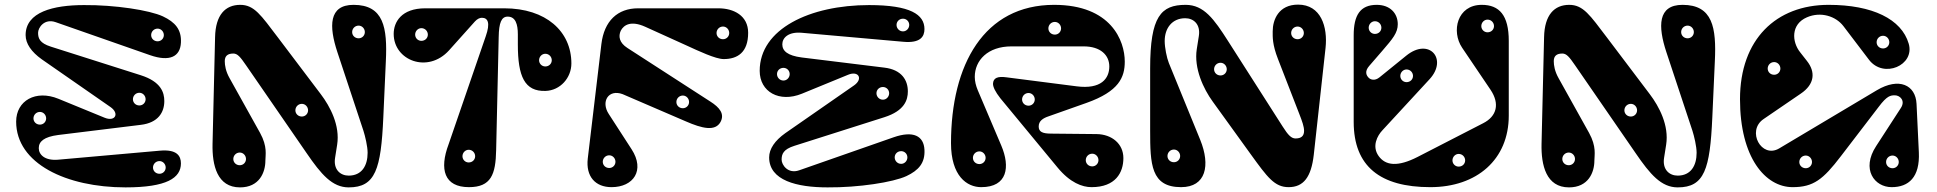

<svg xmlns="http://www.w3.org/2000/svg" viewBox="-20 -796 8395 832"><path d="M672 -143 232 -104C174 -99 148 -126 148 -154C148 -183 171 -203 232 -211L590 -255C666 -264 692 -310 692 -358C692 -395 678 -442 590 -470L200 -594C153 -609 145 -629 145 -654C145 -676 172 -717 221 -700L630 -557C716 -527 761 -551 764 -611C767 -668 739 -700 686 -725C628 -752 478 -775 344 -774C211 -774 91 -744 91 -644C91 -607 116 -571 161 -539L459 -332C499 -304 479 -267 433 -286L233 -368C135 -408 50 -360 50 -269C50 -87 268 16 524 16C703 16 764 -25 764 -88C764 -120 747 -150 672 -143ZM663 -617C647 -617 635 -629 635 -644C635 -659 647 -672 663 -672C678 -672 690 -659 690 -644C690 -629 678 -617 663 -617ZM153 -256C137 -256 125 -268 125 -283C125 -298 137 -311 153 -311C168 -311 180 -298 180 -283C180 -268 168 -256 153 -256ZM671 -43C655 -43 643 -55 643 -70C643 -85 655 -98 671 -98C686 -98 698 -85 698 -70C698 -55 686 -43 671 -43ZM584 -339C568 -339 556 -351 556 -366C556 -381 568 -394 584 -394C599 -394 611 -381 611 -366C611 -351 599 -339 584 -339Z M1512 -775C1404 -775 1405 -682 1442 -570L1555 -229C1562 -207 1573 -162 1573 -134C1573 -77 1547 -35 1491 -35C1455 -35 1424 -61 1432 -112L1441 -169C1454 -252 1411 -334 1370 -388L1184 -634C1111 -730 1082 -775 1021 -775C956 -775 914 -731 912 -635L901 -172C899 -80 921 16 1020 16C1104 16 1130 -49 1130 -100C1130 -124 1140 -160 1107 -220L975 -457C958 -487 954 -513 954 -531C954 -553 966 -564 991 -564C1009 -564 1021 -550 1047 -512L1309 -132C1372 -40 1420 16 1491 16C1607 16 1631 -63 1641 -287L1652 -531C1659 -676 1643 -775 1512 -775ZM1534 -630C1518 -630 1506 -642 1506 -657C1506 -672 1518 -685 1534 -685C1549 -685 1561 -672 1561 -657C1561 -642 1549 -630 1534 -630ZM1288 -291C1272 -291 1260 -303 1260 -318C1260 -333 1272 -346 1288 -346C1303 -346 1315 -333 1315 -318C1315 -303 1303 -291 1288 -291ZM1019 -80C1003 -80 991 -92 991 -107C991 -122 1003 -135 1019 -135C1034 -135 1046 -122 1046 -107C1046 -92 1034 -80 1019 -80Z M2085 -639 1924 -171C1883 -62 1905 15 2012 15C2108 15 2128 -40 2130 -146L2141 -635C2142 -698 2153 -724 2180 -724C2214 -724 2224 -691 2224 -647V-603C2224 -465 2253 -399 2344 -402C2408 -404 2456 -459 2456 -521C2456 -660 2346 -760 2165 -760H1823C1719 -760 1686 -700 1686 -649C1686 -534 1834 -476 1926 -578L2038 -703C2048 -714 2059 -719 2068 -719C2095 -719 2105 -696 2085 -639ZM2011 -92C1996 -92 1984 -104 1984 -119C1984 -134 1996 -147 2011 -147C2027 -147 2039 -134 2039 -119C2039 -104 2027 -92 2011 -92ZM2343 -508C2328 -508 2316 -520 2316 -535C2316 -550 2328 -563 2343 -563C2359 -563 2371 -550 2371 -535C2371 -520 2359 -508 2343 -508ZM1806 -619C1791 -619 1779 -631 1779 -646C1779 -661 1791 -674 1806 -674C1822 -674 1834 -661 1834 -646C1834 -631 1822 -619 1806 -619Z M3058 -356 2699 -588C2663 -611 2659 -639 2670 -663C2683 -688 2714 -708 2776 -680L2957 -598C3005 -576 3081 -540 3116 -540C3175 -540 3222 -568 3222 -654C3222 -728 3160 -760 3093 -760H2745C2656 -760 2598 -705 2586 -605L2527 -109C2518 -31 2560 15 2630 15C2725 15 2776 -58 2717 -149L2618 -302C2583 -355 2616 -411 2678 -388L2952 -270C3023 -239 3079 -226 3102 -267C3121 -302 3099 -330 3058 -356ZM2620 -68C2604 -68 2592 -80 2592 -95C2592 -110 2604 -123 2620 -123C2635 -123 2647 -110 2647 -95C2647 -80 2635 -68 2620 -68ZM3113 -626C3097 -626 3085 -638 3085 -653C3085 -668 3097 -681 3113 -681C3128 -681 3140 -668 3140 -653C3140 -638 3128 -626 3113 -626ZM2939 -327C2923 -327 2911 -339 2911 -354C2911 -369 2923 -382 2939 -382C2954 -382 2966 -369 2966 -354C2966 -339 2954 -327 2939 -327Z M3454 -654 3894 -615C3969 -608 3986 -638 3986 -670C3986 -733 3925 -774 3746 -774C3490 -774 3272 -671 3272 -489C3272 -398 3357 -350 3455 -390L3655 -472C3701 -491 3721 -454 3681 -426L3383 -219C3338 -187 3313 -151 3313 -114C3313 -14 3433 16 3566 16C3700 17 3850 -6 3908 -33C3961 -58 3989 -90 3986 -147C3983 -207 3938 -231 3852 -201L3443 -58C3394 -41 3367 -82 3367 -104C3367 -129 3375 -149 3422 -164L3812 -288C3900 -316 3914 -363 3914 -400C3914 -448 3888 -494 3812 -503L3454 -547C3393 -555 3370 -575 3370 -604C3370 -632 3396 -659 3454 -654ZM3885 -141C3900 -141 3912 -129 3912 -114C3912 -99 3900 -86 3885 -86C3869 -86 3857 -99 3857 -114C3857 -129 3869 -141 3885 -141ZM3375 -502C3390 -502 3402 -490 3402 -475C3402 -460 3390 -447 3375 -447C3359 -447 3347 -460 3347 -475C3347 -490 3359 -502 3375 -502ZM3893 -715C3908 -715 3920 -703 3920 -688C3920 -673 3908 -660 3893 -660C3877 -660 3865 -673 3865 -688C3865 -703 3877 -715 3893 -715ZM3806 -419C3821 -419 3833 -407 3833 -392C3833 -377 3821 -364 3806 -364C3790 -364 3778 -377 3778 -392C3778 -407 3790 -419 3806 -419Z M4848 -111C4848 -173 4798 -214 4732 -215L4535 -217C4497 -217 4481 -225 4481 -248C4481 -272 4500 -284 4524 -292L4688 -350C4829 -400 4854 -461 4854 -529C4854 -619 4795 -775 4548 -775C4244 -775 4101 -516 4101 -176C4101 -33 4170 15 4232 15C4346 15 4358 -73 4319 -165L4217 -405C4209 -424 4204 -444 4204 -463C4204 -534 4260 -595 4363 -595H4676C4749 -595 4787 -557 4787 -508C4787 -456 4752 -408 4645 -422L4341 -461C4304 -466 4284 -459 4283 -433C4283 -419 4293 -398 4315 -370L4562 -71C4617 -4 4670 15 4710 15C4814 15 4848 -48 4848 -111ZM4551 -646C4535 -646 4523 -658 4523 -673C4523 -688 4535 -701 4551 -701C4566 -701 4578 -688 4578 -673C4578 -658 4566 -646 4551 -646ZM4224 -85C4208 -85 4196 -97 4196 -112C4196 -127 4208 -140 4224 -140C4239 -140 4251 -127 4251 -112C4251 -97 4239 -85 4224 -85ZM4713 -75C4697 -75 4685 -87 4685 -102C4685 -117 4697 -130 4713 -130C4728 -130 4740 -117 4740 -102C4740 -87 4728 -75 4713 -75ZM4437 -338C4421 -338 4409 -350 4409 -365C4409 -380 4421 -393 4437 -393C4452 -393 4464 -380 4464 -365C4464 -350 4452 -338 4437 -338Z M5098 15C5206 15 5226 -79 5181 -190L5045 -523C5036 -545 5027 -590 5027 -618C5027 -675 5060 -717 5116 -717C5152 -717 5183 -691 5175 -640L5166 -583C5153 -500 5195 -411 5235 -356L5401 -126C5472 -28 5503 15 5564 15C5629 15 5662 -29 5673 -125L5724 -588C5734 -680 5704 -776 5605 -776C5521 -776 5495 -711 5495 -660C5495 -636 5493 -604 5518 -540L5610 -303C5623 -270 5631 -247 5631 -229C5631 -207 5619 -196 5594 -196C5576 -196 5562 -210 5538 -248L5301 -619C5241 -713 5197 -775 5118 -775C5011 -775 4964 -725 4964 -500V-230C4964 -85 4967 15 5098 15ZM5603 -626C5587 -626 5575 -638 5575 -653C5575 -668 5587 -681 5603 -681C5618 -681 5630 -668 5630 -653C5630 -638 5618 -626 5603 -626ZM5269 -469C5253 -469 5241 -481 5241 -496C5241 -511 5253 -524 5269 -524C5284 -524 5296 -511 5296 -496C5296 -481 5284 -469 5269 -469ZM5067 -93C5051 -93 5039 -105 5039 -120C5039 -135 5051 -148 5067 -148C5082 -148 5094 -135 5094 -120C5094 -105 5082 -93 5067 -93Z M5971 -232 6175 -453C6255 -540 6173 -635 6074 -555L5958 -461C5937 -444 5919 -451 5911 -459C5900 -470 5893 -487 5913 -510L5971 -577C6015 -628 6037 -654 6037 -691C6037 -739 6003 -775 5946 -775C5874 -775 5846 -730 5846 -643V-268C5846 -75 5961 15 6178 15C6380 15 6518 -105 6518 -295V-619C6518 -730 6477 -775 6401 -775C6294 -775 6268 -660 6316 -589L6439 -407C6480 -346 6466 -292 6407 -262L6123 -116C6037 -72 5984 -78 5954 -120C5924 -162 5948 -208 5971 -232ZM6426 -656C6411 -656 6399 -668 6399 -683C6399 -698 6411 -711 6426 -711C6442 -711 6454 -698 6454 -683C6454 -668 6442 -656 6426 -656ZM5938 -649C5923 -649 5911 -661 5911 -676C5911 -691 5923 -704 5938 -704C5954 -704 5966 -691 5966 -676C5966 -661 5954 -649 5938 -649ZM6075 -440C6060 -440 6048 -452 6048 -467C6048 -482 6060 -495 6075 -495C6091 -495 6103 -482 6103 -467C6103 -452 6091 -440 6075 -440ZM6301 -74C6286 -74 6274 -86 6274 -101C6274 -116 6286 -129 6301 -129C6317 -129 6329 -116 6329 -101C6329 -86 6317 -74 6301 -74Z M7271 -775C7163 -775 7164 -682 7201 -570L7314 -229C7321 -207 7332 -162 7332 -134C7332 -77 7306 -35 7250 -35C7214 -35 7183 -61 7191 -112L7200 -169C7213 -252 7170 -334 7129 -388L6943 -634C6870 -730 6841 -775 6780 -775C6715 -775 6673 -731 6671 -635L6660 -172C6658 -80 6680 16 6779 16C6863 16 6889 -49 6889 -100C6889 -124 6899 -160 6866 -220L6734 -457C6717 -487 6713 -513 6713 -531C6713 -553 6725 -564 6750 -564C6768 -564 6780 -550 6806 -512L7068 -132C7131 -40 7179 16 7250 16C7366 16 7390 -63 7400 -287L7411 -531C7418 -676 7402 -775 7271 -775ZM7293 -630C7277 -630 7265 -642 7265 -657C7265 -672 7277 -685 7293 -685C7308 -685 7320 -672 7320 -657C7320 -642 7308 -630 7293 -630ZM7047 -291C7031 -291 7019 -303 7019 -318C7019 -333 7031 -346 7047 -346C7062 -346 7074 -333 7074 -318C7074 -303 7062 -291 7047 -291ZM6778 -80C6762 -80 6750 -92 6750 -107C6750 -122 6762 -135 6778 -135C6793 -135 6805 -122 6805 -107C6805 -92 6793 -80 6778 -80Z M7810 -532 7781 -569C7744 -615 7740 -691 7810 -721C7870 -747 7935 -726 7968 -683L8079 -537C8142 -454 8279 -513 8251 -607C8220 -713 8094 -775 7904 -775C7677 -775 7520 -626 7520 -366C7520 -113 7630 15 7748 15C7838 15 7880 -18 7957 -119L8121 -333C8157 -381 8172 -383 8191 -383C8213 -383 8238 -360 8217 -328L8110 -163C8044 -62 8103 15 8177 15C8251 15 8300 -28 8295 -136L8285 -346C8281 -428 8209 -462 8113 -405L7690 -153C7613 -107 7547 -229 7622 -280L7783 -390C7844 -431 7848 -484 7810 -532ZM8140 -586C8124 -586 8112 -598 8112 -613C8112 -628 8124 -641 8140 -641C8155 -641 8167 -628 8167 -613C8167 -598 8155 -586 8140 -586ZM8181 -67C8165 -67 8153 -79 8153 -94C8153 -109 8165 -122 8181 -122C8196 -122 8208 -109 8208 -94C8208 -79 8196 -67 8181 -67ZM7805 -67C7789 -67 7777 -79 7777 -94C7777 -109 7789 -122 7805 -122C7820 -122 7832 -109 7832 -94C7832 -79 7820 -67 7805 -67ZM7668 -472C7652 -472 7640 -484 7640 -499C7640 -514 7652 -527 7668 -527C7683 -527 7695 -514 7695 -499C7695 -484 7683 -472 7668 -472Z"/></svg>

Font: Pilowlava Atome
Style: Regular
Weight: 500
Designer: Anton Moglia, Jérémy Landes, Maksym Kobuzan (Cyrillic), Velvetyne Type Foundry
Foundry: Anton Moglia, Jérémy Landes, Velvetyne Type Foundry
Version: Version 1.002;Glyphs 3.3 (3303)